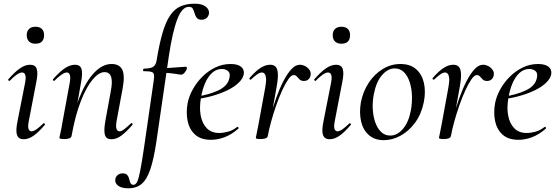

<svg xmlns="http://www.w3.org/2000/svg" viewBox="-20 -746 3021 1041"><path d="M108 9Q81 9 72.5 -13.5Q64 -36 75 -89L116 -297Q127 -353 99 -353Q88 -353 71 -341.5Q54 -330 34 -309Q31 -305 26.5 -309.5Q22 -314 26 -317Q61 -357 89 -376Q117 -395 143 -395Q171 -395 179 -373Q187 -351 177 -302L136 -89Q130 -59 135 -46.5Q140 -34 151 -34Q162 -34 178.5 -45.5Q195 -57 214 -76Q218 -80 222 -75.5Q226 -71 222 -68Q190 -30 162.5 -10.5Q135 9 108 9ZM172 -509Q150 -509 137.5 -521Q125 -533 125 -556Q125 -577 137.5 -589Q150 -601 172 -601Q195 -601 207 -589Q219 -577 219 -556Q219 -509 172 -509Z M584 9Q556 9 549 -14Q542 -37 551 -89L580 -248Q602 -355 547 -355Q516 -355 482 -314.5Q448 -274 418 -197Q388 -120 368 -9L354 -10Q375 -127 409.5 -214.5Q444 -302 489.5 -350.5Q535 -399 585 -399Q628 -399 643 -368Q658 -337 645 -267L612 -89Q607 -59 612 -46.5Q617 -34 628 -34Q639 -34 654.5 -46Q670 -58 690 -77Q693 -81 697 -77Q701 -73 698 -69Q666 -32 639 -11.5Q612 9 584 9ZM329 8Q313 8 307.5 6Q302 4 302 1Q302 -2 307.5 -25Q313 -48 317 -74L358 -297Q368 -353 342 -353Q331 -353 314 -341.5Q297 -330 276 -309Q273 -305 269 -309.5Q265 -314 268 -317Q303 -357 331.5 -376Q360 -395 387 -395Q414 -395 421.5 -373Q429 -351 420 -302L368 -9Q365 8 329 8Z M677 275Q638 275 620 260.5Q602 246 605 227Q607 212 618 203Q629 194 645 194Q663 194 670.5 203.5Q678 213 680.5 225Q683 237 687.5 246.5Q692 256 704 256Q715 256 723 241Q731 226 740 181Q749 136 762 47L813 -306Q817 -331 814.5 -342.5Q812 -354 799 -357Q786 -360 759 -360Q755 -360 756 -367Q757 -374 760 -374Q795 -374 810 -383.5Q825 -393 829 -418Q844 -509 861.5 -568.5Q879 -628 902.5 -662.5Q926 -697 958.5 -711.5Q991 -726 1036 -726Q1075 -726 1095.5 -710Q1116 -694 1113 -672Q1110 -656 1099 -647.5Q1088 -639 1074 -639Q1054 -639 1046.5 -649.5Q1039 -660 1035 -674Q1031 -688 1025.5 -698.5Q1020 -709 1004 -709Q967 -709 941 -641Q915 -573 895 -439L828 21Q814 116 795 172Q776 228 747.5 251.5Q719 275 677 275ZM960 -341Q952 -342 934 -345Q916 -348 893 -350Q870 -352 848 -352L850 -376Q872 -376 901 -378Q930 -380 954.5 -382Q979 -384 986 -384Q991 -384 992.5 -381Q994 -378 993 -374Q992 -366 981.5 -353Q971 -340 960 -341Z M1124 12Q1069 12 1038 -16Q1007 -44 997.5 -89Q988 -134 997 -185Q1004 -223 1025 -261Q1046 -299 1077 -330Q1108 -361 1147 -380Q1186 -399 1230 -399Q1268 -399 1286.5 -384.5Q1305 -370 1302 -345Q1298 -321 1274.5 -298Q1251 -275 1214 -257Q1177 -239 1131 -226Q1085 -213 1037 -208L1039 -221Q1114 -232 1165 -256.5Q1216 -281 1224 -324Q1230 -349 1216.5 -360.5Q1203 -372 1183 -372Q1153 -372 1130 -351Q1107 -330 1092 -295Q1077 -260 1070 -218Q1060 -164 1068 -120.5Q1076 -77 1101 -51Q1126 -25 1168 -25Q1191 -25 1216.5 -32Q1242 -39 1266 -58Q1268 -60 1271.5 -56Q1275 -52 1273 -49Q1235 -16 1197.5 -2Q1160 12 1124 12Z M1432 -9 1422 -10Q1431 -57 1445 -110Q1459 -163 1477 -213.5Q1495 -264 1516 -305Q1537 -346 1559.5 -370.5Q1582 -395 1606 -395Q1620 -395 1634.5 -387.5Q1649 -380 1658 -367Q1667 -354 1664 -338Q1662 -325 1652.5 -316Q1643 -307 1628 -307Q1613 -307 1604.5 -315Q1596 -323 1589.5 -331Q1583 -339 1572 -339Q1559 -339 1543 -316Q1527 -293 1510 -256Q1493 -219 1477.5 -174.5Q1462 -130 1450 -86.5Q1438 -43 1432 -9ZM1393 8Q1377 8 1372 6Q1367 4 1367 1Q1367 -2 1372.5 -26Q1378 -50 1382 -74L1418 -271Q1424 -304 1422.5 -321Q1421 -338 1415 -345.5Q1409 -353 1400 -353Q1388 -353 1372.5 -341.5Q1357 -330 1341 -315Q1338 -312 1334 -316Q1330 -320 1333 -323Q1365 -360 1392 -377.5Q1419 -395 1445 -395Q1464 -395 1474.5 -384Q1485 -373 1486.5 -347Q1488 -321 1480 -276L1432 -9Q1429 8 1393 8Z M1767 9Q1740 9 1731.5 -13.5Q1723 -36 1734 -89L1775 -297Q1786 -353 1758 -353Q1747 -353 1730 -341.5Q1713 -330 1693 -309Q1690 -305 1685.5 -309.5Q1681 -314 1685 -317Q1720 -357 1748 -376Q1776 -395 1802 -395Q1830 -395 1838 -373Q1846 -351 1836 -302L1795 -89Q1789 -59 1794 -46.5Q1799 -34 1810 -34Q1821 -34 1837.5 -45.5Q1854 -57 1873 -76Q1877 -80 1881 -75.5Q1885 -71 1881 -68Q1849 -30 1821.5 -10.5Q1794 9 1767 9ZM1831 -509Q1809 -509 1796.5 -521Q1784 -533 1784 -556Q1784 -577 1796.5 -589Q1809 -601 1831 -601Q1854 -601 1866 -589Q1878 -577 1878 -556Q1878 -509 1831 -509Z M2061 14Q2011 14 1979.5 -14Q1948 -42 1937.5 -89Q1927 -136 1937 -193Q1949 -252 1980 -298.5Q2011 -345 2055.5 -372Q2100 -399 2151 -399Q2204 -399 2236 -371Q2268 -343 2278.5 -296Q2289 -249 2278 -193Q2265 -128 2231 -81.5Q2197 -35 2152 -10.5Q2107 14 2061 14ZM2096 -11Q2134 -11 2165 -47.5Q2196 -84 2208 -149Q2215 -189 2213.5 -228.5Q2212 -268 2201 -301.5Q2190 -335 2170 -355Q2150 -375 2120 -375Q2083 -375 2051.5 -339Q2020 -303 2007 -236Q1999 -195 2001 -155.5Q2003 -116 2014.5 -83Q2026 -50 2046.5 -30.5Q2067 -11 2096 -11Z M2425 -9 2415 -10Q2424 -57 2438 -110Q2452 -163 2470 -213.5Q2488 -264 2509 -305Q2530 -346 2552.5 -370.5Q2575 -395 2599 -395Q2613 -395 2627.5 -387.5Q2642 -380 2651 -367Q2660 -354 2657 -338Q2655 -325 2645.5 -316Q2636 -307 2621 -307Q2606 -307 2597.5 -315Q2589 -323 2582.5 -331Q2576 -339 2565 -339Q2552 -339 2536 -316Q2520 -293 2503 -256Q2486 -219 2470.5 -174.5Q2455 -130 2443 -86.5Q2431 -43 2425 -9ZM2386 8Q2370 8 2365 6Q2360 4 2360 1Q2360 -2 2365.5 -26Q2371 -50 2375 -74L2411 -271Q2417 -304 2415.5 -321Q2414 -338 2408 -345.5Q2402 -353 2393 -353Q2381 -353 2365.5 -341.5Q2350 -330 2334 -315Q2331 -312 2327 -316Q2323 -320 2326 -323Q2358 -360 2385 -377.5Q2412 -395 2438 -395Q2457 -395 2467.5 -384Q2478 -373 2479.5 -347Q2481 -321 2473 -276L2425 -9Q2422 8 2386 8Z M2791 12Q2736 12 2705 -16Q2674 -44 2664.5 -89Q2655 -134 2664 -185Q2671 -223 2692 -261Q2713 -299 2744 -330Q2775 -361 2814 -380Q2853 -399 2897 -399Q2935 -399 2953.5 -384.5Q2972 -370 2969 -345Q2965 -321 2941.5 -298Q2918 -275 2881 -257Q2844 -239 2798 -226Q2752 -213 2704 -208L2706 -221Q2781 -232 2832 -256.5Q2883 -281 2891 -324Q2897 -349 2883.5 -360.5Q2870 -372 2850 -372Q2820 -372 2797 -351Q2774 -330 2759 -295Q2744 -260 2737 -218Q2727 -164 2735 -120.5Q2743 -77 2768 -51Q2793 -25 2835 -25Q2858 -25 2883.5 -32Q2909 -39 2933 -58Q2935 -60 2938.5 -56Q2942 -52 2940 -49Q2902 -16 2864.5 -2Q2827 12 2791 12Z"/></svg>

Font: Cormorant Infant Light Medium
Style: Italic
Weight: 500
Italic angle: -10°
Version: Version 4.001